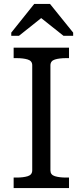

<svg xmlns="http://www.w3.org/2000/svg" viewBox="-20 -951 418 971"><path d="M143 -90V-621Q143 -643 120.5 -650Q98 -657 63 -657H49V-710H329V-657H315Q280 -657 257.5 -650Q235 -643 235 -620V-89Q235 -67 257.5 -60Q280 -53 315 -53H329V0H49V-53H63Q98 -53 120.5 -60Q143 -67 143 -90ZM233 -931H153L37 -786V-770H76L219 -884L160 -882L301 -770H350V-786Z"/></svg>

Font: Roboto Serif 20pt SemiCondensed
Style: Regular
Weight: 400
Width: 4
Version: Version 1.008